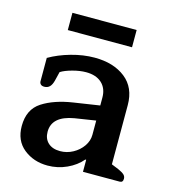

<svg xmlns="http://www.w3.org/2000/svg" viewBox="-103 -751 756 849"><g transform="rotate(15 274.5 -326.5)"><path d="M418 -588H124V-667H418ZM37 -126Q37 -202 91 -237Q145 -272 231 -285L349 -303V-339Q349 -381 323 -405Q297 -429 251 -429Q223 -429 189.5 -420Q156 -411 137 -399L127 -358Q122 -338 112.5 -328.5Q103 -319 88 -319Q77 -319 71.5 -324.5Q66 -330 66 -338V-445Q109 -470 164 -485.5Q219 -501 271 -501Q358 -501 412 -458.5Q466 -416 466 -336V-65L498 -52Q518 -43 526 -35.5Q534 -28 534 -17Q534 0 519 0H351V-55H347Q321 -24 279.5 -5Q238 14 192 14Q128 14 82.5 -22.5Q37 -59 37 -126ZM349 -169V-234L253 -219Q154 -202 154 -131Q154 -99 174 -80.5Q194 -62 229 -62Q260 -62 287.5 -77Q315 -92 332 -116.5Q349 -141 349 -169Z"/></g></svg>

Font: Maitree Semibold
Style: Regular
Weight: 600
Designer: CadsonDemak Team
Foundry: CadsonDemak
Version: Version 1.010